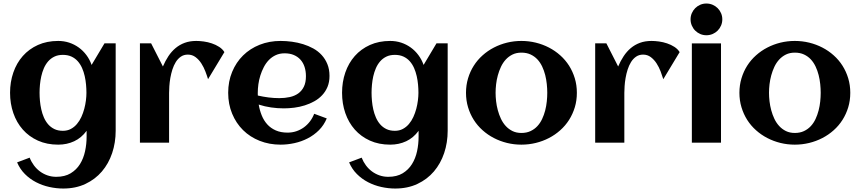

<svg xmlns="http://www.w3.org/2000/svg" viewBox="-20 -810 4882 1090"><path d="M636.7 -67.9Q636.7 -0.5 616.7 59.1Q596.7 118.7 558.6 163.3Q520.5 208 465.1 234.1Q409.7 260.3 338.9 260.3Q299.8 260.3 260 251.5Q220.2 242.7 184.8 224.4Q149.4 206.1 121.3 178Q93.3 149.9 77.1 111.8L148.4 85Q157.7 108.9 172.6 128.9Q187.5 148.9 207 163.3Q226.6 177.7 250 185.8Q273.4 193.8 299.3 193.8Q348.1 193.8 381.1 173.8Q414.1 153.8 434.1 121.6Q454.1 89.4 462.9 48.6Q471.7 7.8 471.7 -34.2V-67.4Q442.4 -27.3 401.1 -8.1Q359.9 11.2 310.5 11.2Q246.1 11.2 195.3 -11.7Q144.5 -34.7 109.4 -74.5Q74.2 -114.3 55.7 -168Q37.1 -221.7 37.1 -283.2Q37.1 -344.7 55.7 -398.4Q74.2 -452.1 109.4 -491.9Q144.5 -531.7 195.3 -554.7Q246.1 -577.6 310.5 -577.6Q343.3 -577.6 372.8 -567.9Q402.3 -558.1 427 -540.3Q451.7 -522.5 470.5 -497.3Q489.3 -472.2 500 -441.4L573.2 -564H636.7ZM470.7 -283.2Q470.7 -305.2 468.5 -329.6Q466.3 -354 460.9 -377.9Q455.6 -401.9 446 -423.6Q436.5 -445.3 421.6 -462.2Q406.7 -479 385.7 -488.8Q364.7 -498.5 336.9 -498.5Q309.1 -498.5 288.6 -488.5Q268.1 -478.5 253.4 -461.7Q238.8 -444.8 229.2 -422.9Q219.7 -400.9 214.4 -377Q209 -353 206.8 -328.9Q204.6 -304.7 204.6 -283.2Q204.6 -261.7 206.8 -237.3Q209 -212.9 214.4 -189Q219.7 -165 229.2 -143.1Q238.8 -121.1 253.4 -104.2Q268.1 -87.4 288.6 -77.4Q309.1 -67.4 336.9 -67.4Q362.3 -67.4 382.1 -77.9Q401.9 -88.4 416.7 -106Q431.6 -123.5 441.9 -146Q452.1 -168.5 458.5 -192.4Q464.8 -216.3 467.8 -240Q470.7 -263.7 470.7 -283.2Z M1253.9 -514.2 1161.1 -360.4Q1155.3 -379.9 1146 -404.3Q1136.7 -428.7 1123 -450Q1109.4 -471.2 1090.3 -485.6Q1071.3 -500 1046.4 -500Q1023.4 -500 1006.6 -488.3Q989.7 -476.6 978 -457.8Q966.3 -439 958.7 -415.3Q951.2 -391.6 947 -367.4Q942.9 -343.3 941.4 -321Q939.9 -298.8 939.9 -282.7V0H774.4V-564H837.9L904.8 -432.6Q918.5 -464.4 936 -491Q953.6 -517.6 976.6 -536.9Q999.5 -556.2 1028.6 -566.9Q1057.6 -577.6 1094.2 -577.6Q1113.3 -577.6 1136.7 -574.5Q1160.2 -571.3 1182.6 -563.7Q1205.1 -556.2 1224.1 -543.9Q1243.2 -531.7 1253.9 -514.2Z M1443.8 -267.6Q1474.1 -260.7 1504.4 -256.8Q1534.7 -252.9 1565.4 -252.9Q1597.7 -252.9 1625.2 -259Q1652.8 -265.1 1673.1 -279.5Q1693.4 -293.9 1705.1 -317.9Q1716.8 -341.8 1716.8 -377.4Q1716.8 -406.2 1709 -430.2Q1701.2 -454.1 1685.8 -471.2Q1670.4 -488.3 1647.9 -497.8Q1625.5 -507.3 1595.7 -507.3Q1567.9 -507.3 1545.7 -497.1Q1523.4 -486.8 1506.6 -469.5Q1489.7 -452.1 1477.8 -429.2Q1465.8 -406.2 1458 -381.3Q1450.2 -356.4 1446.8 -331.1Q1443.4 -305.7 1443.4 -283.2Q1443.4 -279.3 1443.4 -275.4Q1443.4 -271.5 1443.8 -267.6ZM1850.6 -378.9Q1850.6 -344.2 1839.4 -317.1Q1828.1 -290 1808.8 -269.5Q1789.6 -249 1764.2 -234.9Q1738.8 -220.7 1710 -211.7Q1681.2 -202.6 1650.6 -198.7Q1620.1 -194.8 1591.3 -194.8Q1554.7 -194.8 1519 -200Q1483.4 -205.1 1448.7 -216.3Q1454.1 -184.1 1465.8 -155Q1477.5 -126 1497.1 -104.2Q1516.6 -82.5 1545.2 -69.8Q1573.7 -57.1 1612.8 -57.1Q1638.7 -57.1 1662.1 -64.9Q1685.5 -72.8 1705.1 -86.9Q1724.6 -101.1 1739.5 -120.6Q1754.4 -140.1 1763.7 -164.1L1835 -137.7Q1818.8 -99.1 1790.8 -71Q1762.7 -43 1727.3 -24.7Q1691.9 -6.3 1652.1 2.4Q1612.3 11.2 1573.2 11.2Q1508.8 11.2 1454.1 -10.5Q1399.4 -32.2 1359.9 -71.3Q1320.3 -110.4 1297.9 -164.6Q1275.4 -218.8 1275.4 -283.2Q1275.4 -347.7 1297.9 -401.9Q1320.3 -456.1 1359.9 -495.1Q1399.4 -534.2 1454.1 -555.9Q1508.8 -577.6 1573.2 -577.6Q1604.5 -577.6 1637.2 -573.2Q1669.9 -568.8 1700.7 -559.3Q1731.4 -549.8 1758.8 -534.7Q1786.1 -519.5 1806.4 -497.3Q1826.7 -475.1 1838.6 -445.8Q1850.6 -416.5 1850.6 -378.9Z M2521.5 -67.9Q2521.5 -0.5 2501.5 59.1Q2481.4 118.7 2443.4 163.3Q2405.3 208 2349.9 234.1Q2294.4 260.3 2223.6 260.3Q2184.6 260.3 2144.8 251.5Q2105 242.7 2069.6 224.4Q2034.2 206.1 2006.1 178Q1978 149.9 1961.9 111.8L2033.2 85Q2042.5 108.9 2057.4 128.9Q2072.3 148.9 2091.8 163.3Q2111.3 177.7 2134.8 185.8Q2158.2 193.8 2184.1 193.8Q2232.9 193.8 2265.9 173.8Q2298.8 153.8 2318.8 121.6Q2338.9 89.4 2347.7 48.6Q2356.4 7.8 2356.4 -34.2V-67.4Q2327.1 -27.3 2285.9 -8.1Q2244.6 11.2 2195.3 11.2Q2130.9 11.2 2080.1 -11.7Q2029.3 -34.7 1994.1 -74.5Q1959 -114.3 1940.4 -168Q1921.9 -221.7 1921.9 -283.2Q1921.9 -344.7 1940.4 -398.4Q1959 -452.1 1994.1 -491.9Q2029.3 -531.7 2080.1 -554.7Q2130.9 -577.6 2195.3 -577.6Q2228 -577.6 2257.6 -567.9Q2287.1 -558.1 2311.8 -540.3Q2336.4 -522.5 2355.2 -497.3Q2374 -472.2 2384.8 -441.4L2458 -564H2521.5ZM2355.5 -283.2Q2355.5 -305.2 2353.3 -329.6Q2351.1 -354 2345.7 -377.9Q2340.3 -401.9 2330.8 -423.6Q2321.3 -445.3 2306.4 -462.2Q2291.5 -479 2270.5 -488.8Q2249.5 -498.5 2221.7 -498.5Q2193.8 -498.5 2173.3 -488.5Q2152.8 -478.5 2138.2 -461.7Q2123.5 -444.8 2114 -422.9Q2104.5 -400.9 2099.1 -377Q2093.8 -353 2091.6 -328.9Q2089.4 -304.7 2089.4 -283.2Q2089.4 -261.7 2091.6 -237.3Q2093.8 -212.9 2099.1 -189Q2104.5 -165 2114 -143.1Q2123.5 -121.1 2138.2 -104.2Q2152.8 -87.4 2173.3 -77.4Q2193.8 -67.4 2221.7 -67.4Q2247.1 -67.4 2266.8 -77.9Q2286.6 -88.4 2301.5 -106Q2316.4 -123.5 2326.7 -146Q2336.9 -168.5 2343.3 -192.4Q2349.6 -216.3 2352.5 -240Q2355.5 -263.7 2355.5 -283.2Z M3254.9 -283.2Q3254.9 -239.3 3243.2 -200.7Q3231.4 -162.1 3210.7 -129.4Q3189.9 -96.7 3160.6 -70.6Q3131.3 -44.4 3096.4 -26.4Q3061.5 -8.3 3021.7 1.5Q2981.9 11.2 2939.9 11.2Q2897.9 11.2 2858.4 1.5Q2818.8 -8.3 2783.9 -26.4Q2749 -44.4 2719.7 -70.6Q2690.4 -96.7 2669.7 -129.4Q2648.9 -162.1 2637.2 -200.9Q2625.5 -239.7 2625.5 -283.2Q2625.5 -326.7 2637.2 -365.5Q2648.9 -404.3 2669.7 -437Q2690.4 -469.7 2719.7 -495.8Q2749 -522 2783.9 -540Q2818.8 -558.1 2858.4 -567.9Q2897.9 -577.6 2939.9 -577.6Q2981.9 -577.6 3021.7 -567.9Q3061.5 -558.1 3096.4 -540Q3131.3 -522 3160.6 -495.8Q3189.9 -469.7 3210.7 -437Q3231.4 -404.3 3243.2 -365.5Q3254.9 -326.7 3254.9 -283.2ZM3086.9 -283.2Q3086.9 -306.6 3084.2 -332.8Q3081.5 -358.9 3075.2 -384Q3068.8 -409.2 3057.9 -432.4Q3046.9 -455.6 3030.8 -472.9Q3014.6 -490.2 2992.2 -500.7Q2969.7 -511.2 2939.9 -511.2Q2911.6 -511.2 2889.6 -500.5Q2867.7 -489.7 2851.3 -471.9Q2835 -454.1 2824 -430.7Q2813 -407.2 2806.2 -382.1Q2799.3 -356.9 2796.4 -331.3Q2793.5 -305.7 2793.5 -283.2Q2793.5 -260.7 2796.4 -235.1Q2799.3 -209.5 2806.2 -184.1Q2813 -158.7 2824 -135.5Q2835 -112.3 2851.3 -94.5Q2867.7 -76.7 2889.6 -65.9Q2911.6 -55.2 2939.9 -55.2Q2969.2 -55.2 2991.7 -65.7Q3014.2 -76.2 3030.5 -93.8Q3046.9 -111.3 3057.6 -134.3Q3068.4 -157.2 3075 -182.6Q3081.5 -208 3084.2 -233.9Q3086.9 -259.8 3086.9 -283.2Z M3838.4 -514.2 3745.6 -360.4Q3739.7 -379.9 3730.5 -404.3Q3721.2 -428.7 3707.5 -450Q3693.8 -471.2 3674.8 -485.6Q3655.8 -500 3630.9 -500Q3607.9 -500 3591.1 -488.3Q3574.2 -476.6 3562.5 -457.8Q3550.8 -439 3543.2 -415.3Q3535.6 -391.6 3531.5 -367.4Q3527.3 -343.3 3525.9 -321Q3524.4 -298.8 3524.4 -282.7V0H3358.9V-564H3422.4L3489.3 -432.6Q3502.9 -464.4 3520.5 -491Q3538.1 -517.6 3561 -536.9Q3584 -556.2 3613 -566.9Q3642.1 -577.6 3678.7 -577.6Q3697.8 -577.6 3721.2 -574.5Q3744.6 -571.3 3767.1 -563.7Q3789.6 -556.2 3808.6 -543.9Q3827.6 -531.7 3838.4 -514.2Z M4080.6 -700.2Q4080.6 -681.6 4073.5 -665Q4066.4 -648.4 4054.2 -636.2Q4042 -624 4025.4 -616.9Q4008.8 -609.9 3990.2 -609.9Q3971.7 -609.9 3955.3 -616.9Q3939 -624 3926.8 -636.2Q3914.6 -648.4 3907.5 -665Q3900.4 -681.6 3900.4 -700.2Q3900.4 -718.8 3907.5 -735.1Q3914.6 -751.5 3926.8 -763.7Q3939 -775.9 3955.3 -783Q3971.7 -790 3990.2 -790Q4008.8 -790 4025.4 -783Q4042 -775.9 4054.2 -763.7Q4066.4 -751.5 4073.5 -735.1Q4080.6 -718.8 4080.6 -700.2ZM4073.2 0H3907.7V-563.5H4073.2Z M4807.1 -283.2Q4807.1 -239.3 4795.4 -200.7Q4783.7 -162.1 4762.9 -129.4Q4742.2 -96.7 4712.9 -70.6Q4683.6 -44.4 4648.7 -26.4Q4613.8 -8.3 4574 1.5Q4534.2 11.2 4492.2 11.2Q4450.2 11.2 4410.6 1.5Q4371.1 -8.3 4336.2 -26.4Q4301.3 -44.4 4272 -70.6Q4242.7 -96.7 4221.9 -129.4Q4201.2 -162.1 4189.5 -200.9Q4177.7 -239.7 4177.7 -283.2Q4177.7 -326.7 4189.5 -365.5Q4201.2 -404.3 4221.9 -437Q4242.7 -469.7 4272 -495.8Q4301.3 -522 4336.2 -540Q4371.1 -558.1 4410.6 -567.9Q4450.2 -577.6 4492.2 -577.6Q4534.2 -577.6 4574 -567.9Q4613.8 -558.1 4648.7 -540Q4683.6 -522 4712.9 -495.8Q4742.2 -469.7 4762.9 -437Q4783.7 -404.3 4795.4 -365.5Q4807.1 -326.7 4807.1 -283.2ZM4639.2 -283.2Q4639.2 -306.6 4636.5 -332.8Q4633.8 -358.9 4627.4 -384Q4621.1 -409.2 4610.1 -432.4Q4599.1 -455.6 4583 -472.9Q4566.9 -490.2 4544.4 -500.7Q4522 -511.2 4492.2 -511.2Q4463.9 -511.2 4441.9 -500.5Q4419.9 -489.7 4403.6 -471.9Q4387.2 -454.1 4376.2 -430.7Q4365.2 -407.2 4358.4 -382.1Q4351.6 -356.9 4348.6 -331.3Q4345.7 -305.7 4345.7 -283.2Q4345.7 -260.7 4348.6 -235.1Q4351.6 -209.5 4358.4 -184.1Q4365.2 -158.7 4376.2 -135.5Q4387.2 -112.3 4403.6 -94.5Q4419.9 -76.7 4441.9 -65.9Q4463.9 -55.2 4492.2 -55.2Q4521.5 -55.2 4543.9 -65.7Q4566.4 -76.2 4582.8 -93.8Q4599.1 -111.3 4609.9 -134.3Q4620.6 -157.2 4627.2 -182.6Q4633.8 -208 4636.5 -233.9Q4639.2 -259.8 4639.2 -283.2Z"/></svg>

Font: Aclonica
Style: Regular
Weight: 400
Designer: Astigmatic (AOETI)
Foundry: Astigmatic (AOETI)
Version: Version 1.000